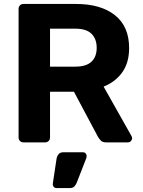

<svg xmlns="http://www.w3.org/2000/svg" viewBox="-20 -720 722 971"><path d="M99 0Q88 0 81 -7Q74 -14 74 -25V-675Q74 -686 81 -693Q88 -700 99 -700H364Q490 -700 561.5 -643Q633 -586 633 -477Q633 -403 598.5 -354.5Q564 -306 504 -282L645 -32Q648 -26 648 -21Q648 -13 642 -6.5Q636 0 627 0H516Q498 0 489.5 -9.5Q481 -19 476 -27L354 -256H233V-25Q233 -14 226 -7Q219 0 208 0ZM233 -383H361Q416 -383 442.5 -408Q469 -433 469 -478Q469 -523 443 -549Q417 -575 361 -575H233ZM265 231Q257 231 251.5 224.5Q246 218 247 209L266 83Q268 70 276 60Q284 50 301 50H400Q408 50 413 55.5Q418 61 418 69Q418 77 416 81L368 204Q364 214 356.5 222.5Q349 231 334 231Z"/></svg>

Font: Fz Rubik SemBd
Style: Regular
Weight: 600
Designer: Hubert and Fischer
Foundry: Hubert and Fischer
Version: Vit hóa bi FontZin.com